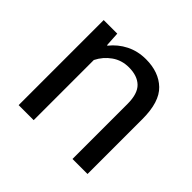

<svg xmlns="http://www.w3.org/2000/svg" viewBox="-132 -671 820 820"><g transform="rotate(45 278.0 -261.5)"><path d="M72.3 0V-513.7H154.3L158.2 -447.8H161.1Q189 -482.9 229.2 -503.2Q269.5 -523.4 318.4 -523.4Q396 -523.4 442.1 -479.2Q488.3 -435.1 488.3 -331.5V0H397.5V-332.5Q397.5 -394 369.9 -420.7Q342.3 -447.3 291.5 -447.3Q248 -447.3 214.8 -423.8Q181.6 -400.4 163.1 -363.3V0Z"/></g></svg>

Font: RobotoFlex
Style: Regular
Weight: 400
Designer: Berlow after Robertson
Foundry: Google
Version: Version 2.136